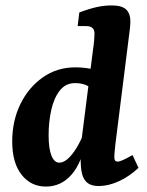

<svg xmlns="http://www.w3.org/2000/svg" viewBox="-20 -678 543 707"><path d="M344 7Q310 7 295 -11.5Q280 -30 278 -65Q277 -78 277 -100Q277 -122 277 -137L323 -499Q325 -510 326.5 -527.5Q328 -545 328 -553Q328 -569 320 -575.5Q312 -582 296 -582H266L272 -632Q309 -646 336.5 -652Q364 -658 391 -658Q429 -658 444.5 -643Q460 -628 460 -600Q460 -589 458.5 -574Q457 -559 455 -546L405 -148Q404 -136 402.5 -122.5Q401 -109 401 -98Q401 -83 413 -83Q420 -83 432.5 -88.5Q445 -94 468 -107L490 -60Q456 -28 417.5 -10.5Q379 7 344 7ZM149 9Q94 9 59.5 -34.5Q25 -78 25 -157Q25 -233 55 -294.5Q85 -356 137.5 -393Q190 -430 257 -430Q289 -430 320 -423.5Q351 -417 374 -409L338 -340Q319 -354 300.5 -363Q282 -372 256 -372Q222 -372 200.5 -345Q179 -318 169 -274Q159 -230 159 -180Q159 -131 169.5 -105Q180 -79 198 -79Q211 -79 224.5 -89Q238 -99 253 -120Q268 -141 282 -172L297 -165Q282 -79 243.5 -35Q205 9 149 9Z"/></svg>

Font: Yrsa
Style: Italic
Weight: 400
Italic angle: -7.10001°
Designer: Anna Giedrys (Yrsa+Rasa design), David Brezina (Yrsa art-direction, Rasa art-direction, design)
Foundry: Rosetta Type Foundry
Version: Version 2.004